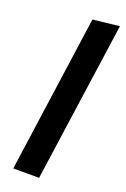

<svg xmlns="http://www.w3.org/2000/svg" viewBox="-147 -804 561 852"><g transform="rotate(20 134.0 -377.5)"><path d="M157 0H35L139 -741L264 -755Z"/></g></svg>

Font: Fira Sans SemiBold
Style: Italic
Weight: 600
Italic angle: -8°
Designer: bBox Type GmbH & Carrois Corporate GbR & Edenspiekermann AG
Foundry: bBox Type GmbH & Carrois Corporate GbR & Edenspiekermann AG
Version: Version 4.301